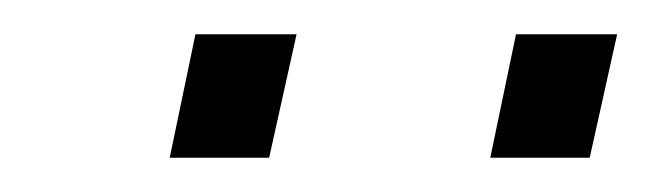

<svg xmlns="http://www.w3.org/2000/svg" viewBox="-20 -718 380 112"><path d="M266 -626 281 -698H340L324 -626ZM79 -626 94 -698H153L137 -626Z"/></svg>

Font: Saira SemiCondensed Light
Style: Italic
Weight: 300
Width: 4
Italic angle: -12°
Designer: Hector Gatti with collaboration of the Omnibus-Type team
Foundry: Omnibus-Type
Version: Version 1.101